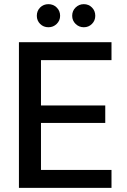

<svg xmlns="http://www.w3.org/2000/svg" viewBox="-20 -903 611 923"><path d="M71 0V-700H516V-614H177V-396H486V-312H177V-86H516V0ZM383 -772Q360 -772 343.5 -788Q327 -804 327 -827Q327 -851 343.5 -867Q360 -883 383 -883Q406 -883 422 -867Q438 -851 438 -827Q438 -804 422 -788Q406 -772 383 -772ZM213 -772Q189 -772 173 -788Q157 -804 157 -827Q157 -851 173 -867Q189 -883 213 -883Q236 -883 252.5 -867Q269 -851 269 -827Q269 -804 252.5 -788Q236 -772 213 -772Z"/></svg>

Font: Firefly Display Medium
Style: Regular
Weight: 500
Designer: Colophon Foundry, Jonny Pinhorn
Foundry: Colophon Foundry
Version: Version 1.200; ttfautohint (v1.8.3)